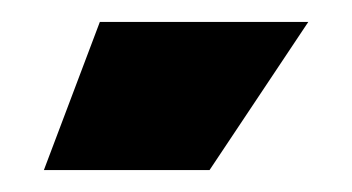

<svg xmlns="http://www.w3.org/2000/svg" viewBox="-20 -775 321 175"><path d="M71 -755H261L171 -620H20Z"/></svg>

Font: Protest Guerrilla
Style: Regular
Weight: 400
Designer: Octavio Pardo
Foundry: Ashler Design
Version: Version 2.005; ttfautohint (v1.8.4.7-5d5b)